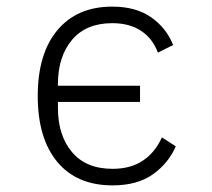

<svg xmlns="http://www.w3.org/2000/svg" viewBox="-20 -548 640 580"><path d="M320 12Q212 12 153 -59Q94 -130 94 -258Q94 -386 153.5 -457Q213 -528 319 -528Q391 -528 437 -495.5Q483 -463 503 -412L457 -389Q441 -432 406 -455Q371 -478 319 -478Q240 -478 197.5 -427.5Q155 -377 155 -294V-289H403V-240H155V-222Q155 -139 197.5 -88.5Q240 -38 320 -38Q375 -38 412 -63Q449 -88 469 -133L511 -106Q489 -55 442 -21.5Q395 12 320 12Z"/></svg>

Font: IBM Plex Mono Light
Style: Regular
Weight: 300
Monospace: yes
Designer: Mike Abbink, Paul van der Laan, Pieter van Rosmalen
Foundry: Bold Monday
Version: Version 2.3